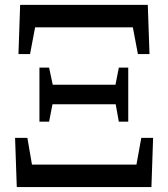

<svg xmlns="http://www.w3.org/2000/svg" viewBox="-20 -757 680 777"><path d="M122.1 -646.5 101.6 -538.1H54.7L61.5 -737.3H578.1L585 -538.1H538.1L517.6 -646.5ZM193.4 -414.1H447.3L460.9 -483.4H499V-264.6H460.9L448.2 -335H192.4L178.7 -264.6H139.6V-483.4H178.7ZM551.8 -199.2H599.6L592.8 0H47.9L41 -199.2H90.8L109.4 -90.8H532.2Z"/></svg>

Font: GenYoMin TW TTF SemiBold
Style: Regular
Weight: 600
Version: Version 1.300